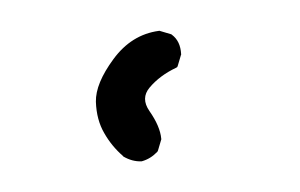

<svg xmlns="http://www.w3.org/2000/svg" viewBox="-40 -889 581 372"><g transform="rotate(-10 250.0 -702.5)"><path d="M212.4 -581.1Q194.8 -583.5 179.7 -596.2L179.2 -596.7V-597.2Q160.6 -620.1 150.9 -647.5Q140.6 -675.3 145.5 -710Q150.9 -745.1 193.4 -785.6Q235.8 -826.2 289.1 -824.2H290.5L291.5 -823.7L311 -814L312 -813.5L313 -812.5Q320.3 -804.7 323 -794.7Q325.7 -784.7 324.2 -772.5V-771.5L323.7 -771L314 -751.5L312.5 -749L310.1 -748Q276.4 -738.8 252.9 -719.2Q231.9 -701.7 244.6 -674.3Q259.8 -641.6 257.8 -617.7V-616.7L257.3 -615.7L247.6 -596.2L246.6 -594.7L245.6 -593.8Q238.3 -588.4 230.2 -585.2Q222.2 -582 213.4 -581.1H212.9Z"/></g></svg>

Font: NaikaiFont
Style: SemiBold
Weight: 600
Version: Version 1.89